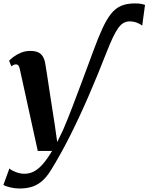

<svg xmlns="http://www.w3.org/2000/svg" viewBox="-52 -855 870 1126"><path d="M62.5 250.5Q35.5 250.5 8 244Q-19.5 237.5 -32 229.5L3 133Q15.5 144.5 40.8 154.2Q66 164 91.5 164Q120.5 164 146.5 150.8Q172.5 137.5 198.5 108Q224.5 78.5 253.5 30H169.5L64.5 -448.5Q61 -465 55.8 -471.2Q50.5 -477.5 43 -477.5Q35.5 -477.5 29 -474.8Q22.5 -472 14.5 -466L1.5 -498.5Q8.5 -507 26.2 -520.8Q44 -534.5 70 -545.5Q96 -556.5 126 -556.5Q168.5 -556.5 188.2 -537.2Q208 -518 213.5 -481.5Q218 -453.5 222.8 -424Q227.5 -394.5 232 -364Q236.5 -333.5 241.2 -302.8Q246 -272 250.8 -241.2Q255.5 -210.5 260.2 -180.5Q265 -150.5 269.5 -121L283.5 -22L317.5 -92Q341.5 -147.5 369.8 -220.8Q398 -294 429.8 -379.5Q461.5 -465 495 -555.5Q524 -634.5 548.8 -688.2Q573.5 -742 599.5 -774.5Q625.5 -807 659 -821Q692.5 -835 740 -835Q763.5 -835 778.2 -831.8Q793 -828.5 798.5 -826L782 -705Q768.5 -715.5 749.2 -722.5Q730 -729.5 708 -729.5Q688.5 -729.5 672.2 -720.2Q656 -711 641 -690Q626 -669 609.8 -635Q593.5 -601 574 -551Q521 -415 467 -290.5Q413 -166 358 -57Q303 52 247 142.5Q219.5 187 190.5 210.2Q161.5 233.5 130 242Q98.5 250.5 62.5 250.5Z"/></svg>

Font: Merriweather 48pt ExtraBold
Style: Italic
Weight: 800
Italic angle: -7.8°
Version: Version 2.101